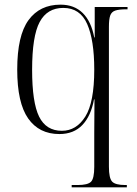

<svg xmlns="http://www.w3.org/2000/svg" viewBox="-20 -566 588 825"><path d="M288 239V229H314Q357 229 371 215Q385 201 385 151V6Q385 -30 385.5 -69Q386 -108 386 -139H384Q371 -68 334 -29Q297 10 235 10Q148 10 101 -57Q54 -124 54 -267Q54 -413 102.5 -479.5Q151 -546 240 -546Q299 -546 335.5 -510Q372 -474 385 -405H387V-536H528V-526H523Q491 -526 475 -520.5Q459 -515 453.5 -499Q448 -483 448 -451V150Q448 200 462 214.5Q476 229 518 229H525V239ZM246 -4Q308 -4 346.5 -65Q385 -126 385 -267Q385 -394 354.5 -463Q324 -532 252 -532Q183 -532 150.5 -471.5Q118 -411 118 -266Q118 -126 148 -65Q178 -4 246 -4Z"/></svg>

Font: Noto Serif Display SemiCondensed Light
Style: Regular
Weight: 300
Width: 4
Designer: Monotype Design Team
Foundry: Monotype Imaging Inc.
Version: Version 2.009